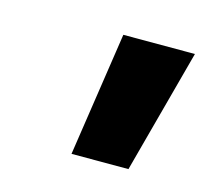

<svg xmlns="http://www.w3.org/2000/svg" viewBox="-49 -810 358 329"><g transform="rotate(15 130.5 -645.0)"><path d="M101 -535 134 -755H261L202 -535Z"/></g></svg>

Font: DM Sans 17pt Black
Style: Italic
Weight: 900
Italic angle: -10°
Version: Version 4.004;gftools[0.9.30]